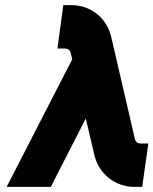

<svg xmlns="http://www.w3.org/2000/svg" viewBox="-20 -732 601 752"><path d="M228 -712 205 -542H233Q243 -542 248 -538Q255 -534 257 -524L263 -500L6 0H179L316 -268L349 -127Q362 -71 406 -35Q450 0 508 0H537L561 -170H532Q512 -170 508 -189L416 -586Q402 -644 359 -678Q316 -712 257 -712Z"/></svg>

Font: Unageo
Style: Black-Italic
Weight: 900
Designer: Richard Sepsi
Foundry: Richard Sepsi
Version: Version 2.000